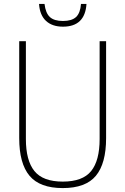

<svg xmlns="http://www.w3.org/2000/svg" viewBox="-20 -950 639 979"><path d="M300 9Q183 9 130.5 -53.8Q78 -116.5 78 -246V-740H112V-241Q112 -131.5 155.5 -77.8Q199 -24 300 -24Q401.5 -24 444.8 -77.8Q488 -131.5 488 -241V-740H521V-246Q521 -116.5 469 -53.8Q417 9 300 9ZM301 -814Q246.5 -814 214.8 -843.2Q183 -872.5 179 -930H207Q212.5 -883.5 234.2 -863.2Q256 -843 301 -843Q346 -843 367.8 -863.2Q389.5 -883.5 393 -930H421Q413.5 -814 301 -814Z"/></svg>

Font: Encode Sans Condensed Condensed Thin
Style: Regular
Weight: 100
Width: 3
Designer: Multiple Designers
Foundry: Impallari Type
Version: Version 3.000; ttfautohint (v1.8.3) -l 8 -r 50 -G 200 -x 14 